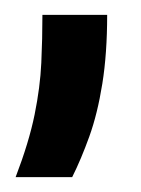

<svg xmlns="http://www.w3.org/2000/svg" viewBox="-20 -101 189 258"><path d="M1 137Q19 90 26.5 53Q34 16 35.5 -16.5Q37 -49 37 -81H124Q124 -29 117.5 11.5Q111 52 100 82.5Q89 113 77 137Z"/></svg>

Font: Bricolage Grotesque 96pt ExtraBold
Style: Regular
Weight: 400
Version: Version 1.001;gftools[0.9.33.dev8+g029e19f]